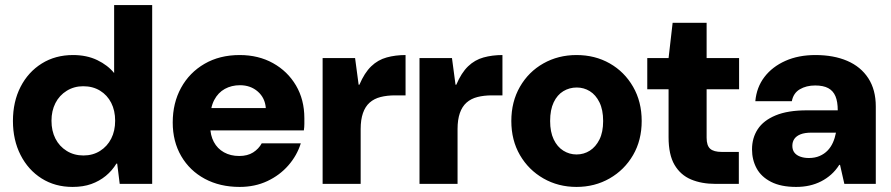

<svg xmlns="http://www.w3.org/2000/svg" viewBox="-20 -725 3513 757"><path d="M266 12Q197 12 144 -21.5Q91 -55 61 -114Q31 -173 31 -248Q31 -324 61 -382.5Q91 -441 144.5 -474.5Q198 -508 268 -508Q322 -508 363.5 -488Q405 -468 430 -437V-705H580V0H452L442 -80H439Q422 -52 397 -31.5Q372 -11 340 0.5Q308 12 266 12ZM309 -112Q346 -112 374.5 -130Q403 -148 418.5 -178.5Q434 -209 434 -249Q434 -289 418.5 -319.5Q403 -350 374.5 -367.5Q346 -385 308 -385Q272 -385 243 -367Q214 -349 198.5 -318.5Q183 -288 183 -249Q183 -209 198.5 -178.5Q214 -148 243 -130Q272 -112 309 -112Z M925 12Q847 12 787.5 -20Q728 -52 694.5 -109.5Q661 -167 661 -242Q661 -319 694 -379Q727 -439 786.5 -473.5Q846 -508 925 -508Q999 -508 1056.5 -476Q1114 -444 1147 -388Q1180 -332 1180 -259Q1180 -249 1180 -236.5Q1180 -224 1178 -211H767V-299H1028Q1025 -339 996.5 -364Q968 -389 926 -389Q893 -389 866.5 -374.5Q840 -360 824.5 -330.5Q809 -301 809 -255V-226Q809 -192 823 -165.5Q837 -139 863 -124.5Q889 -110 923 -110Q956 -110 978 -124Q1000 -138 1012 -160H1166Q1151 -112 1117 -73Q1083 -34 1034 -11Q985 12 925 12Z M1252 0V-496H1380L1394 -391H1397Q1417 -438 1443.5 -463.5Q1470 -489 1504.5 -498.5Q1539 -508 1579 -508V-349H1538Q1506 -349 1480.5 -342.5Q1455 -336 1437.5 -320.5Q1420 -305 1411 -279Q1402 -253 1402 -216V0Z M1634 0V-496H1762L1776 -391H1779Q1799 -438 1825.5 -463.5Q1852 -489 1886.5 -498.5Q1921 -508 1961 -508V-349H1920Q1888 -349 1862.5 -342.5Q1837 -336 1819.5 -320.5Q1802 -305 1793 -279Q1784 -253 1784 -216V0Z M2253 12Q2181 12 2122.5 -21.5Q2064 -55 2030 -113.5Q1996 -172 1996 -248Q1996 -324 2030 -383Q2064 -442 2122.5 -475Q2181 -508 2253 -508Q2326 -508 2384 -475Q2442 -442 2476 -383Q2510 -324 2510 -248Q2510 -172 2476 -113.5Q2442 -55 2383.5 -21.5Q2325 12 2253 12ZM2253 -116Q2282 -116 2305.5 -131Q2329 -146 2343.5 -175Q2358 -204 2358 -248Q2358 -292 2343.5 -321.5Q2329 -351 2305.5 -365.5Q2282 -380 2254 -380Q2225 -380 2201 -365.5Q2177 -351 2163 -321.5Q2149 -292 2149 -248Q2149 -205 2163 -175.5Q2177 -146 2201 -131Q2225 -116 2253 -116Z M2801 0Q2746 0 2704.5 -17.5Q2663 -35 2639.5 -75Q2616 -115 2616 -184V-373H2532V-496H2616L2632 -635H2766V-496H2894V-373H2766V-182Q2766 -151 2780 -138.5Q2794 -126 2826 -126H2893V0Z M3119 12Q3059 12 3020 -8Q2981 -28 2963 -61.5Q2945 -95 2945 -136Q2945 -181 2967.5 -215.5Q2990 -250 3038 -270Q3086 -290 3161 -290H3283Q3283 -324 3274 -345.5Q3265 -367 3245.5 -377.5Q3226 -388 3194 -388Q3159 -388 3133.5 -373Q3108 -358 3102 -326H2958Q2963 -381 2994 -421.5Q3025 -462 3076.5 -485Q3128 -508 3195 -508Q3267 -508 3320.5 -485Q3374 -462 3403.5 -416.5Q3433 -371 3433 -305V0H3309L3292 -75H3289Q3275 -53 3257 -37Q3239 -21 3217.5 -10Q3196 1 3171.5 6.5Q3147 12 3119 12ZM3169 -102Q3193 -102 3211.5 -110Q3230 -118 3243 -131.5Q3256 -145 3264 -163Q3272 -181 3276 -202H3179Q3153 -202 3136.5 -195.5Q3120 -189 3112 -177.5Q3104 -166 3104 -150Q3104 -134 3112 -123.5Q3120 -113 3135 -107.5Q3150 -102 3169 -102Z"/></svg>

Font: DM Sans 36pt Black
Style: Regular
Weight: 900
Designer: Colophon Foundry, Jonny Pinhorn
Foundry: Colophon Foundry
Version: Version 4.004;gftools[0.9.30]